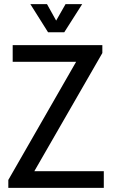

<svg xmlns="http://www.w3.org/2000/svg" viewBox="-20 -903 541 923"><path d="M211 -748 126 -883H206L250 -804L295 -883H375L289 -748ZM20 -38 346 -606H41V-686H472V-648L145 -80H479V0H20Z"/></svg>

Font: Archivo Narrow
Style: Regular
Weight: 400
Designer: Hector Gatti
Foundry: Omnibus-Type
Version: Version 1.003